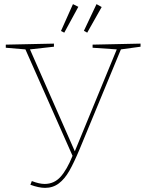

<svg xmlns="http://www.w3.org/2000/svg" viewBox="-20 -903 705 929"><path d="M660 -692V-677L565 -664L366 -183Q338 -116 315.5 -76.5Q293 -37 264.5 -15.5Q236 6 198 6Q168 6 127 -9L134 -27Q170 -13 196 -13Q242 -13 273 -47.5Q304 -82 331 -149L103 -664L8 -672V-687L241 -692V-677L125 -664L342 -171L545 -664L428 -672V-687ZM359 -870 291 -745 275 -753 333 -883ZM472 -869 402 -745 386 -754 447 -883Z"/></svg>

Font: Bitter Pro Thin
Style: Regular
Weight: 250
Designer: Sol Matas, and Bitter project Authors
Foundry: Sol Matas
Version: Version 1.010